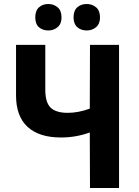

<svg xmlns="http://www.w3.org/2000/svg" viewBox="-20 -938 695 958"><path d="M429 0 428 -277Q359 -252 284 -252Q175 -252 117.5 -305Q60 -358 60 -462V-714H206V-490Q206 -427 232.5 -401Q259 -375 318 -375Q371 -375 428 -396L429 -714H574V0ZM156 -851Q156 -885 174.5 -901.5Q193 -918 221 -918Q248 -918 267.5 -901.5Q287 -885 287 -851Q287 -819 267.5 -802.5Q248 -786 221 -786Q193 -786 174.5 -802Q156 -818 156 -851ZM347 -851Q347 -885 365.5 -901.5Q384 -918 413 -918Q440 -918 459.5 -901.5Q479 -885 479 -851Q479 -819 459.5 -802.5Q440 -786 413 -786Q384 -786 365.5 -802.5Q347 -819 347 -851Z"/></svg>

Font: Noto Sans SemiCondensed
Style: Bold
Weight: 700
Width: 4
Designer: Monotype Design Team
Foundry: Monotype Imaging Inc.
Version: Version 2.013; ttfautohint (v1.8.4.7-5d5b)